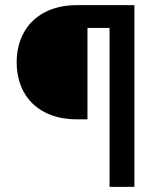

<svg xmlns="http://www.w3.org/2000/svg" viewBox="-20 -727 615 747"><path d="M406.2 -618.2H320.3V-262.7H280.3Q206.1 -262.7 152.8 -291Q99.6 -319.3 72.3 -369.6Q44.9 -419.9 44.9 -484.4Q44.9 -548.8 72.3 -599.4Q99.6 -649.9 152.8 -678.5Q206.1 -707 280.3 -707H502.9V0H406.2Z"/></svg>

Font: Pretendard JP Medium
Style: Regular
Weight: 500
Designer: Base glyphs from Inter by Rasmus Andersson; Hangeul glyphs from Noto Sans CJK(Source Han Sans) by Jang Soo-young and Kan
Foundry: Kil Hyung-jin
Version: Version 1.309